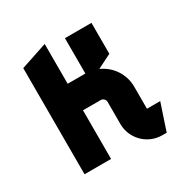

<svg xmlns="http://www.w3.org/2000/svg" viewBox="-132 -626 723 752"><g transform="rotate(-30 230.0 -250.0)"><path d="M170 -340V-520L50 -480V0H170V-220H250C261 -220 270 -211 270 -200V-100C270 -33.8 323.8 20 390 20H410L450 -100H390V-200C390 -257.2 355.6 -306.5 306.3 -328.2L370 -360V-500H250V-340Z"/></g></svg>

Font: Abibas
Style: Medium
Weight: 500
Version: Version 0.3